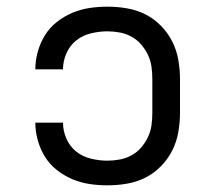

<svg xmlns="http://www.w3.org/2000/svg" viewBox="-20 -548 640 576"><path d="M302 8Q275 8 248.5 4Q222 0 197 -10.5Q172 -21 150.5 -38Q129 -55 115 -77.5Q101 -100 93.5 -126.5Q86 -153 86 -180H169Q169 -155 179.5 -131.5Q190 -108 209 -93Q228 -78 253 -72Q278 -66 302 -66Q321 -66 339.5 -69.5Q358 -73 374.5 -82Q391 -91 403.5 -105.5Q416 -120 424 -137Q432 -154 434.5 -172.5Q437 -191 437 -210V-310Q437 -329 434.5 -347.5Q432 -366 424 -383Q416 -400 403.5 -414.5Q391 -429 374.5 -438Q358 -447 339.5 -450.5Q321 -454 302 -454Q278 -454 253 -448Q228 -442 209 -427Q190 -412 179.5 -388.5Q169 -365 169 -340H86Q86 -367 93.5 -393.5Q101 -420 115 -442.5Q129 -465 150.5 -482Q172 -499 197 -509.5Q222 -520 248.5 -524Q275 -528 302 -528Q332 -528 361 -523Q390 -518 416 -505Q442 -492 463 -470.5Q484 -449 497 -423Q510 -397 515 -368Q520 -339 520 -310V-210Q520 -181 515 -152Q510 -123 497 -97Q484 -71 463 -49.5Q442 -28 416 -15Q390 -2 361 3Q332 8 302 8Z"/></svg>

Font: Iosevka Aile
Style: Regular
Weight: 400
Designer: Belleve Invis
Foundry: Belleve Invis
Version: Version 28.0.1; ttfautohint (v1.8.4)